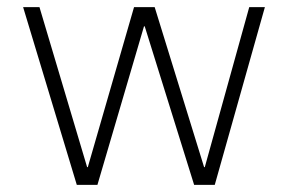

<svg xmlns="http://www.w3.org/2000/svg" viewBox="-20 -520 810 540"><path d="M45 -500H91L225 -50H227L357 -500H415L554 -50H556L681 -500H725L584 0H526L387 -446H385L254 0H196Z"/></svg>

Font: PT Root UI Light
Style: Regular
Weight: 300
Designer: Vitaly Kuzmin
Foundry: ParaType Ltd.
Version: Version 2.000G